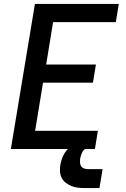

<svg xmlns="http://www.w3.org/2000/svg" viewBox="-20 -755 640 973"><path d="M35 0 157 -735H582L567 -643H249L214 -428H466L451 -336H198L158 -92H476L461 0ZM409 198Q391 198 374 196Q357 194 341.5 187.5Q326 181 313 171Q300 161 292.5 146Q285 131 284 114Q283 97 286 79Q290 56 301 33Q312 10 331.5 -6.5Q351 -23 375 -30Q399 -37 423 -37L417 0Q409 0 403.5 6.5Q398 13 395 20Q392 27 390 34Q388 41 386 49Q385 59 385.5 69Q386 79 391 87Q396 95 405.5 98.5Q415 102 425 102H500L484 198Z"/></svg>

Font: Iosevka Curly SmBdEx
Style: Italic
Weight: 600
Width: 7
Italic angle: -9°
Monospace: yes
Designer: Belleve Invis
Foundry: Belleve Invis
Version: Version 11.1.0; ttfautohint (v1.8.3)